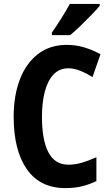

<svg xmlns="http://www.w3.org/2000/svg" viewBox="-20 -954 566 984"><path d="M331 -604Q284 -604 254 -572Q224 -540 209.5 -484Q195 -428 195 -355Q195 -237 228 -173.5Q261 -110 331 -110Q365 -110 399 -120Q433 -130 474 -148V-26Q437 -8 399 1Q361 10 315 10Q185 10 117.5 -87Q50 -184 50 -356Q50 -463 81.5 -546Q113 -629 174 -676.5Q235 -724 322 -724Q369 -724 412 -711Q455 -698 495 -676L454 -559Q422 -579 390.5 -591.5Q359 -604 331 -604ZM491 -924Q476 -906 449.5 -878.5Q423 -851 393.5 -822.5Q364 -794 340 -774H246V-787Q271 -823 295.5 -862Q320 -901 338 -934H491Z"/></svg>

Font: Noto Sans Gurmukhi UI Condensed
Style: Bold
Weight: 700
Width: 3
Designer: Jelle Bosma - Monotype Design Team
Foundry: Monotype Imaging Inc.
Version: Version 2.004; ttfautohint (v1.8.4.7-5d5b)